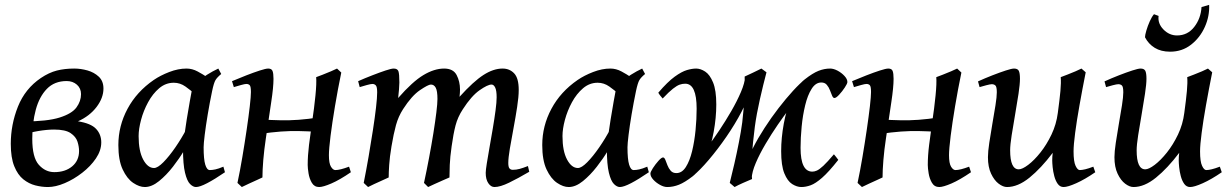

<svg xmlns="http://www.w3.org/2000/svg" viewBox="-20 -733 4959 773"><path d="M198.7 -40Q242.7 -40 270.5 -63.2Q298.3 -86.4 298.3 -125Q298.3 -142.6 292 -162.6Q285.6 -182.6 264.4 -197Q243.2 -211.4 197.8 -211.4Q169.4 -211.4 133.1 -205.3Q96.7 -199.2 76.7 -189.9V-244.1Q170.4 -244.1 220 -259.8Q269.5 -275.4 287.8 -300.5Q306.2 -325.7 306.2 -354Q306.2 -377.4 289.6 -392.1Q272.9 -406.7 248.5 -406.7Q199.2 -406.7 168.7 -375.2Q138.2 -343.8 124 -291Q109.9 -238.3 109.9 -174.3Q109.9 -99.1 136.2 -69.6Q162.6 -40 198.7 -40ZM278.8 -457Q304.7 -457 331.8 -449.5Q358.9 -441.9 377.7 -424.3Q396.5 -406.7 396.5 -376.5Q396.5 -338.9 368.7 -302.2Q340.8 -265.6 293.9 -244.6Q346.2 -236.3 366.9 -214.1Q387.7 -191.9 387.7 -159.7Q387.7 -127 366.2 -95.2Q344.7 -63.5 311 -37.4Q277.3 -11.2 240.5 4.4Q203.6 20 172.9 20Q148.4 20 122.3 13.4Q96.2 6.8 73.7 -11.2Q51.3 -29.3 37.4 -63.7Q23.4 -98.1 23.4 -153.8Q23.4 -231.4 52.2 -303.7Q81.1 -376 144.5 -418.9Q177.2 -440.9 209 -449Q240.7 -457 278.8 -457Z M885.7 -39.6Q844.2 -11.2 814.2 4.4Q784.2 20 769 20Q757.3 20 745.1 7.8Q732.9 -4.4 724.9 -37.6Q716.8 -70.8 716.8 -133.8Q716.8 -147.5 721.2 -180.7Q725.6 -213.9 731.9 -252.7Q738.3 -291.5 744.1 -324.7Q750 -357.9 752.9 -372.6Q755.4 -385.3 772.5 -401.1Q789.6 -417 813.2 -431.9Q836.9 -446.8 858.9 -457L870.6 -435.1Q854 -421.4 847.4 -410.2Q840.8 -398.9 834 -366.2Q824.2 -319.3 816.4 -272.7Q808.6 -226.1 804.2 -190.2Q799.8 -154.3 799.8 -140.1Q799.8 -91.8 806.4 -70.1Q813 -48.3 824.7 -48.3Q834.5 -48.3 847.2 -51Q859.9 -53.7 879.4 -62ZM844.2 -407.7Q830.6 -397.9 821.5 -381.6Q812.5 -365.2 805.4 -352.1Q798.3 -338.9 789.6 -338.9Q781.2 -338.9 764.9 -354Q748.5 -369.1 726.8 -384.5Q705.1 -399.9 679.7 -399.9Q647 -399.9 620.8 -377.7Q594.7 -355.5 576.2 -321.3Q557.6 -287.1 547.9 -250.5Q538.1 -213.9 538.1 -185.1Q538.1 -125 556.4 -90.8Q574.7 -56.6 600.1 -56.6Q614.7 -56.6 637.7 -79.8Q660.6 -103 685.8 -139.4Q710.9 -175.8 731.4 -214.8L720.2 -125.5Q702.6 -95.7 676.3 -61.8Q649.9 -27.8 620.4 -3.9Q590.8 20 563 20Q541 20 516.1 3.2Q491.2 -13.7 473.9 -50.8Q456.5 -87.9 456.5 -148.9Q456.5 -226.1 493.4 -294.9Q530.3 -363.8 599.1 -411.1Q625.5 -429.2 661.4 -443.1Q697.3 -457 731 -457Q753.9 -457 775.6 -445.3Q797.4 -433.6 815.2 -421.4Q833 -409.2 844.2 -407.7Z M1036.6 -18.6Q1030.3 -15.6 1014.9 -8.5Q999.5 -1.5 982.4 6.3Q965.3 14.2 953.6 20L936 3.4Q946.3 -44.9 955.8 -101.3Q965.3 -157.7 973.1 -210.9Q981 -264.2 985.6 -304.7Q990.2 -345.2 990.2 -362.3Q990.2 -384.8 985.4 -389.9Q980.5 -395 971.7 -395Q965.8 -395 950 -390.6Q934.1 -386.2 921.4 -382.3L914.1 -406.2Q941.9 -418 971.9 -429.7Q1002 -441.4 1026.1 -449.2Q1050.3 -457 1059.6 -457Q1073.2 -457 1077.1 -447.5Q1081.1 -438 1081.1 -415.5Q1081.1 -381.8 1072 -322.3Q1063 -262.7 1050.3 -175.8Q1043.5 -130.4 1040 -88.9Q1036.6 -47.4 1036.6 -18.6ZM1277.3 -247.6 1260.7 -202.1Q1218.8 -204.6 1183.6 -205.3Q1148.4 -206.1 1110.8 -203.4Q1073.2 -200.7 1024.4 -193.4L1014.2 -205.6Q1016.1 -212.9 1021.2 -228.5Q1026.4 -244.1 1030.3 -252Q1073.2 -249.5 1109.1 -248.8Q1145 -248 1182.1 -250.7Q1219.2 -253.4 1266.6 -260.7ZM1392.6 -39.6Q1347.7 -8.8 1314.2 5.6Q1280.8 20 1265.1 20Q1245.6 20 1235.6 3.2Q1225.6 -13.7 1222.2 -34.9Q1218.8 -56.2 1218.8 -68.8Q1218.8 -106.4 1224.1 -149.7Q1229.5 -192.9 1236.3 -240.2Q1245.1 -298.8 1250 -348.4Q1254.9 -397.9 1252.9 -422.4Q1261.2 -425.3 1278.6 -432.1Q1295.9 -439 1312.7 -446Q1329.6 -453.1 1336.9 -457L1354 -440.9Q1339.8 -372.1 1328.6 -305.2Q1317.4 -238.3 1310.8 -185.8Q1304.2 -133.3 1304.2 -107.9Q1304.2 -75.2 1312.5 -61.8Q1320.8 -48.3 1330.1 -48.3Q1349.1 -48.3 1385.3 -62Z M2110.8 -41.5Q2065.9 -15.1 2029.8 2.4Q1993.7 20 1970.7 20Q1956.5 20 1946 4.6Q1935.5 -10.7 1935.5 -37.1Q1935.5 -47.4 1939.9 -75.2Q1944.3 -103 1950.9 -140.1Q1957.5 -177.2 1964.1 -216.3Q1970.7 -255.4 1975.1 -288.6Q1979.5 -321.8 1979.5 -341.3Q1979.5 -368.7 1973.6 -380.6Q1967.8 -392.6 1959 -392.6Q1943.4 -392.6 1910.6 -369.6Q1877.9 -346.7 1843.3 -293Q1822.8 -261.7 1814 -227.8Q1805.2 -193.8 1798.3 -144Q1792 -99.6 1790.8 -69.3Q1789.6 -39.1 1789.6 -18.6Q1780.3 -14.6 1763.2 -7.1Q1746.1 0.5 1729.2 8.1Q1712.4 15.6 1703.6 20L1687 3.4Q1697.8 -46.4 1707.5 -98.1Q1717.3 -149.9 1724.9 -197.3Q1732.4 -244.6 1736.8 -280.5Q1741.2 -316.4 1741.2 -334.5Q1741.2 -366.7 1734.4 -379.6Q1727.5 -392.6 1714.8 -392.6Q1704.1 -392.6 1670.9 -370.1Q1637.7 -347.7 1603 -293.9Q1584 -264.6 1574.2 -229.2Q1564.5 -193.8 1556.2 -144Q1548.8 -99.6 1546.9 -69.1Q1544.9 -38.6 1544.9 -18.6Q1536.6 -14.6 1519.8 -7.1Q1502.9 0.5 1486.3 8.1Q1469.7 15.6 1461.9 20L1444.3 3.4Q1454.6 -47.9 1464.1 -103Q1473.6 -158.2 1481.4 -209.2Q1489.3 -260.3 1493.9 -300.3Q1498.5 -340.3 1498.5 -361.3Q1498.5 -383.8 1492.9 -389.4Q1487.3 -395 1479.5 -395Q1472.7 -395 1456.8 -390.6Q1440.9 -386.2 1428.2 -382.3L1421.9 -406.2Q1449.7 -418.5 1479.2 -429.9Q1508.8 -441.4 1532.2 -449.2Q1555.7 -457 1564.9 -457Q1580.1 -457 1584 -446.3Q1587.9 -435.5 1587.9 -400.9Q1587.9 -391.6 1586.4 -373Q1585 -354.5 1583 -338.4Q1640.6 -404.3 1684.6 -430.7Q1728.5 -457 1768.1 -457Q1804.7 -457 1818.4 -430.9Q1832 -404.8 1832 -372.6Q1832 -359.4 1830.1 -343.3Q1886.7 -405.8 1926.8 -431.4Q1966.8 -457 2003.4 -457Q2031.7 -457 2050 -437.7Q2068.4 -418.5 2068.4 -371.1Q2068.4 -343.3 2062 -302Q2055.7 -260.7 2047.4 -216.6Q2039.1 -172.4 2032.7 -134.8Q2026.4 -97.2 2026.4 -77.1Q2026.4 -60.5 2031.2 -54.9Q2036.1 -49.3 2044.4 -49.3Q2058.6 -49.3 2072 -53Q2085.4 -56.6 2105.5 -64.5Z M2592.3 -39.6Q2550.8 -11.2 2520.8 4.4Q2490.7 20 2475.6 20Q2463.9 20 2451.7 7.8Q2439.5 -4.4 2431.4 -37.6Q2423.3 -70.8 2423.3 -133.8Q2423.3 -147.5 2427.7 -180.7Q2432.1 -213.9 2438.5 -252.7Q2444.8 -291.5 2450.7 -324.7Q2456.5 -357.9 2459.5 -372.6Q2461.9 -385.3 2479 -401.1Q2496.1 -417 2519.8 -431.9Q2543.5 -446.8 2565.4 -457L2577.1 -435.1Q2560.5 -421.4 2554 -410.2Q2547.4 -398.9 2540.5 -366.2Q2530.8 -319.3 2522.9 -272.7Q2515.1 -226.1 2510.7 -190.2Q2506.3 -154.3 2506.3 -140.1Q2506.3 -91.8 2512.9 -70.1Q2519.5 -48.3 2531.2 -48.3Q2541 -48.3 2553.7 -51Q2566.4 -53.7 2585.9 -62ZM2550.8 -407.7Q2537.1 -397.9 2528.1 -381.6Q2519 -365.2 2512 -352.1Q2504.9 -338.9 2496.1 -338.9Q2487.8 -338.9 2471.4 -354Q2455.1 -369.1 2433.3 -384.5Q2411.6 -399.9 2386.2 -399.9Q2353.5 -399.9 2327.4 -377.7Q2301.3 -355.5 2282.7 -321.3Q2264.2 -287.1 2254.4 -250.5Q2244.6 -213.9 2244.6 -185.1Q2244.6 -125 2262.9 -90.8Q2281.2 -56.6 2306.6 -56.6Q2321.3 -56.6 2344.2 -79.8Q2367.2 -103 2392.3 -139.4Q2417.5 -175.8 2438 -214.8L2426.8 -125.5Q2409.2 -95.7 2382.8 -61.8Q2356.4 -27.8 2326.9 -3.9Q2297.4 20 2269.5 20Q2247.6 20 2222.7 3.2Q2197.8 -13.7 2180.4 -50.8Q2163.1 -87.9 2163.1 -148.9Q2163.1 -226.1 2200 -294.9Q2236.8 -363.8 2305.7 -411.1Q2332 -429.2 2367.9 -443.1Q2403.8 -457 2437.5 -457Q2460.4 -457 2482.2 -445.3Q2503.9 -433.6 2521.7 -421.4Q2539.6 -409.2 2550.8 -407.7Z M2598.6 -34.2Q2598.6 -40.5 2608.6 -56.2Q2618.7 -71.8 2630.9 -85.4Q2643.1 -99.1 2649.4 -99.1Q2654.8 -99.1 2658.7 -89.6Q2662.6 -80.1 2667.2 -67.6Q2671.9 -55.2 2680.2 -45.7Q2688.5 -36.1 2703.1 -36.1Q2725.6 -36.1 2741.2 -60.5Q2756.8 -85 2766.4 -124.3Q2775.9 -163.6 2780.3 -208.7Q2784.7 -253.9 2784.7 -295.4Q2784.7 -396 2738.8 -396Q2727.1 -396 2716.1 -392.1Q2705.1 -388.2 2689.2 -375.7Q2673.3 -363.3 2647.9 -336.4Q2643.6 -341.3 2637.9 -348.4Q2632.3 -355.5 2630.4 -359.9Q2668 -403.8 2696.3 -424.3Q2724.6 -444.8 2745.6 -450.9Q2766.6 -457 2782.7 -457Q2800.3 -457 2819.1 -444.8Q2837.9 -432.6 2850.8 -401.1Q2863.8 -369.6 2863.8 -312.5Q2863.8 -259.3 2853.3 -201.9Q2842.8 -144.5 2821.8 -96.7Q2800.8 -48.8 2769 -23.4Q2736.8 1.5 2713.4 10.7Q2689.9 20 2666.5 20Q2652.8 20 2637 11.2Q2621.1 2.4 2609.9 -10Q2598.6 -22.5 2598.6 -34.2ZM2769 -23.9 2798.3 -106Q2809.1 -116.2 2830.1 -143.6Q2851.1 -170.9 2876 -208.3Q2900.9 -245.6 2924.1 -285.6Q2947.3 -325.7 2962.9 -362.3Q2978.5 -398.9 2980 -424.3L2999.5 -371.6Q2991.7 -333.5 2965.8 -283.7Q2939.9 -233.9 2904.8 -182.9Q2869.6 -131.8 2833.5 -89.4Q2797.4 -46.9 2769 -23.9ZM3045.4 -457 3065.9 -441.9Q3052.7 -392.1 3039.3 -333Q3025.9 -273.9 3019 -222.7Q3010.7 -157.2 3007.1 -106.4Q3003.4 -55.7 3007.8 -12.2Q2990.2 -4.9 2970.9 3.7Q2951.7 12.2 2937.5 20L2918 3.4Q2926.8 -30.8 2936.5 -73.5Q2946.3 -116.2 2954.8 -159.9Q2963.4 -203.6 2968.3 -240.2Q2974.1 -289.6 2976.8 -340.1Q2979.5 -390.6 2978 -424.8Q2994.1 -432.1 3012 -440.7Q3029.8 -449.2 3045.4 -457ZM3223.6 -416 3189.9 -333Q3179.2 -322.3 3158 -294.9Q3136.7 -267.6 3111.3 -230.7Q3085.9 -193.8 3062.3 -153.8Q3038.6 -113.8 3022.9 -77.1Q3007.3 -40.5 3006.3 -14.6L2986.3 -70.8Q2992.7 -100.1 3012 -138.2Q3031.2 -176.3 3057.9 -217.5Q3084.5 -258.8 3114.3 -297.4Q3144 -335.9 3172.6 -367.2Q3201.2 -398.4 3223.6 -416ZM3391.6 -402.8Q3391.6 -396.5 3381.3 -380.9Q3371.1 -365.2 3358.6 -351.8Q3346.2 -338.4 3339.4 -338.4Q3334 -338.4 3330.1 -347.7Q3326.2 -356.9 3321.5 -369.4Q3316.9 -381.8 3308.8 -391.4Q3300.8 -400.9 3286.6 -400.9Q3263.7 -400.9 3247.6 -375.2Q3231.4 -349.6 3221.7 -309.3Q3211.9 -269 3207.5 -223.4Q3203.1 -177.7 3203.1 -137.7Q3203.1 -42 3250.5 -42Q3259.3 -42 3269 -46.4Q3278.8 -50.8 3294.7 -65.4Q3310.5 -80.1 3337.4 -111.8Q3340.3 -108.4 3346.4 -100.8Q3352.5 -93.3 3355 -89.4Q3316.4 -40.5 3289.8 -17.3Q3263.2 5.9 3243.7 12.9Q3224.1 20 3206.1 20Q3188.5 20 3169.4 8.1Q3150.4 -3.9 3137.7 -35.2Q3125 -66.4 3125 -124.5Q3125 -177.2 3135.5 -234.9Q3146 -292.5 3167 -340.6Q3188 -388.7 3220.2 -413.6Q3252 -438.5 3275.4 -447.8Q3298.8 -457 3322.3 -457Q3335.9 -457 3352.1 -448.5Q3368.2 -439.9 3379.9 -427.2Q3391.6 -414.6 3391.6 -402.8Z M3533.2 -18.6Q3526.9 -15.6 3511.5 -8.5Q3496.1 -1.5 3479 6.3Q3461.9 14.2 3450.2 20L3432.6 3.4Q3442.9 -44.9 3452.4 -101.3Q3461.9 -157.7 3469.7 -210.9Q3477.5 -264.2 3482.2 -304.7Q3486.8 -345.2 3486.8 -362.3Q3486.8 -384.8 3481.9 -389.9Q3477.1 -395 3468.3 -395Q3462.4 -395 3446.5 -390.6Q3430.7 -386.2 3418 -382.3L3410.6 -406.2Q3438.5 -418 3468.5 -429.7Q3498.5 -441.4 3522.7 -449.2Q3546.9 -457 3556.2 -457Q3569.8 -457 3573.7 -447.5Q3577.6 -438 3577.6 -415.5Q3577.6 -381.8 3568.6 -322.3Q3559.6 -262.7 3546.9 -175.8Q3540 -130.4 3536.6 -88.9Q3533.2 -47.4 3533.2 -18.6ZM3773.9 -247.6 3757.3 -202.1Q3715.3 -204.6 3680.2 -205.3Q3645 -206.1 3607.4 -203.4Q3569.8 -200.7 3521 -193.4L3510.7 -205.6Q3512.7 -212.9 3517.8 -228.5Q3522.9 -244.1 3526.9 -252Q3569.8 -249.5 3605.7 -248.8Q3641.6 -248 3678.7 -250.7Q3715.8 -253.4 3763.2 -260.7ZM3889.2 -39.6Q3844.2 -8.8 3810.8 5.6Q3777.3 20 3761.7 20Q3742.2 20 3732.2 3.2Q3722.2 -13.7 3718.8 -34.9Q3715.3 -56.2 3715.3 -68.8Q3715.3 -106.4 3720.7 -149.7Q3726.1 -192.9 3732.9 -240.2Q3741.7 -298.8 3746.6 -348.4Q3751.5 -397.9 3749.5 -422.4Q3757.8 -425.3 3775.1 -432.1Q3792.5 -439 3809.3 -446Q3826.2 -453.1 3833.5 -457L3850.6 -440.9Q3836.4 -372.1 3825.2 -305.2Q3814 -238.3 3807.4 -185.8Q3800.8 -133.3 3800.8 -107.9Q3800.8 -75.2 3809.1 -61.8Q3817.4 -48.3 3826.7 -48.3Q3845.7 -48.3 3881.8 -62Z M4216.3 -87.4Q4216.3 -102.5 4218.3 -117.7Q4171.4 -55.7 4124.8 -17.8Q4078.1 20 4034.2 20Q4018.6 20 4000.7 6.6Q3982.9 -6.8 3970.2 -33.7Q3957.5 -60.5 3957.5 -100.1Q3957.5 -122.1 3962.9 -158.2Q3968.3 -194.3 3975.3 -234.6Q3982.4 -274.9 3987.8 -309.1Q3993.2 -343.3 3993.2 -361.3Q3993.2 -383.8 3987.5 -388.9Q3981.9 -394 3973.1 -394Q3966.8 -394 3951.2 -389.9Q3935.5 -385.7 3923.8 -382.3L3917.5 -405.3Q3945.3 -418 3975.3 -429.7Q4005.4 -441.4 4029.3 -449.2Q4053.2 -457 4062.5 -457Q4077.1 -457 4081.8 -447.8Q4086.4 -438.5 4086.4 -416Q4086.4 -394.5 4080.6 -355.5Q4074.7 -316.4 4066.9 -272Q4059.1 -227.5 4053 -188.5Q4046.9 -149.4 4046.9 -127.9Q4046.9 -51.3 4081.5 -51.3Q4095.7 -51.3 4119.6 -69.3Q4143.6 -87.4 4168.7 -118.9Q4193.8 -150.4 4213.4 -191.4Q4232.9 -232.4 4238.8 -278.3Q4246.1 -332.5 4249.3 -366.7Q4252.4 -400.9 4250.5 -422.4Q4260.7 -426.3 4277.3 -432.6Q4293.9 -439 4309.8 -445.8Q4325.7 -452.6 4334 -457L4351.1 -441.9Q4337.4 -373 4326.2 -309.8Q4314.9 -246.6 4308.6 -198Q4302.2 -149.4 4302.2 -123.5Q4302.2 -82.5 4310.3 -65.4Q4318.4 -48.3 4327.1 -48.3Q4335.9 -48.3 4349.4 -51.5Q4362.8 -54.7 4381.8 -62L4389.6 -39.6Q4347.7 -10.7 4313.2 4.6Q4278.8 20 4262.2 20Q4247.6 20 4238.5 7.3Q4229.5 -5.4 4224.6 -23.9Q4219.7 -42.5 4218 -60.1Q4216.3 -77.6 4216.3 -87.4Z M4725.6 -87.4Q4725.6 -102.5 4727.5 -117.7Q4680.7 -55.7 4634 -17.8Q4587.4 20 4543.5 20Q4527.8 20 4510 6.6Q4492.2 -6.8 4479.5 -33.7Q4466.8 -60.5 4466.8 -100.1Q4466.8 -122.1 4472.2 -158.2Q4477.5 -194.3 4484.6 -234.6Q4491.7 -274.9 4497.1 -309.1Q4502.4 -343.3 4502.4 -361.3Q4502.4 -383.8 4496.8 -388.9Q4491.2 -394 4482.4 -394Q4476.1 -394 4460.4 -389.9Q4444.8 -385.7 4433.1 -382.3L4426.8 -405.3Q4454.6 -418 4484.6 -429.7Q4514.6 -441.4 4538.6 -449.2Q4562.5 -457 4571.8 -457Q4586.4 -457 4591.1 -447.8Q4595.7 -438.5 4595.7 -416Q4595.7 -394.5 4589.8 -355.5Q4584 -316.4 4576.2 -272Q4568.4 -227.5 4562.3 -188.5Q4556.2 -149.4 4556.2 -127.9Q4556.2 -51.3 4590.8 -51.3Q4605 -51.3 4628.9 -69.3Q4652.8 -87.4 4678 -118.9Q4703.1 -150.4 4722.7 -191.4Q4742.2 -232.4 4748 -278.3Q4755.4 -332.5 4758.5 -366.7Q4761.7 -400.9 4759.8 -422.4Q4770 -426.3 4786.6 -432.6Q4803.2 -439 4819.1 -445.8Q4835 -452.6 4843.3 -457L4860.4 -441.9Q4846.7 -373 4835.4 -309.8Q4824.2 -246.6 4817.9 -198Q4811.5 -149.4 4811.5 -123.5Q4811.5 -82.5 4819.6 -65.4Q4827.6 -48.3 4836.4 -48.3Q4845.2 -48.3 4858.6 -51.5Q4872.1 -54.7 4891.1 -62L4898.9 -39.6Q4856.9 -10.7 4822.5 4.6Q4788.1 20 4771.5 20Q4756.8 20 4747.8 7.3Q4738.8 -5.4 4733.9 -23.9Q4729 -42.5 4727.3 -60.1Q4725.6 -77.6 4725.6 -87.4ZM4817.4 -704.6 4848.1 -713.4Q4850.1 -668 4830.8 -624.8Q4811.5 -581.5 4775.4 -553.2Q4739.3 -524.9 4690.9 -524.9Q4654.3 -524.9 4628.9 -540.5Q4603.5 -556.2 4589.8 -583Q4589.8 -591.3 4595.2 -609.9Q4600.6 -628.4 4609.1 -647.5Q4617.7 -666.5 4626 -675.8L4644.5 -668.9Q4640.6 -638.2 4664.1 -614.3Q4687.5 -590.3 4718.8 -590.3Q4761.2 -590.3 4787.8 -624.3Q4814.5 -658.2 4817.4 -704.6Z"/></svg>

Font: Gentium Book Plus
Style: Italic
Weight: 400
Italic angle: -8°
Designer: Victor Gaultney, Annie Olsen, Iska Routamaa, Becca Hirsbrunner
Foundry: SIL International
Version: Version 6.101